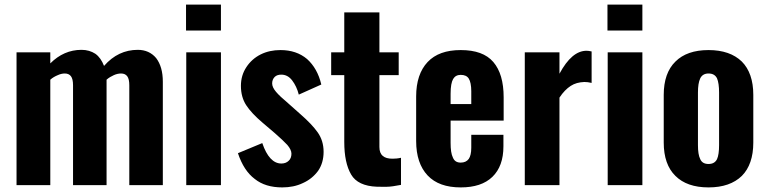

<svg xmlns="http://www.w3.org/2000/svg" viewBox="-20 -806 3340 836"><path d="M52 -578H199V-530C238 -569 283 -589 335 -589C358 -589 378 -583 395 -572C412 -560 424 -542 433 -519C474 -566 523 -589 580 -589C613 -589 640 -577 660 -553C679 -528 689 -494 689 -450V0H543V-435C543 -453 540 -466 534 -474C528 -482 519 -486 507 -486C498 -486 487 -484 476 -479C465 -474 454 -468 444 -459V-450V0H298V-435C298 -453 295 -466 289 -474C283 -482 274 -486 262 -486C253 -486 243 -484 232 -479C220 -474 209 -468 199 -459V0H52Z M790 -786H942V-673H790ZM791 -578H942V0H791Z M1089 -27C1057 -51 1033 -88 1016 -139L1122 -183C1142 -124 1170 -94 1205 -94C1218 -94 1229 -98 1237 -106C1245 -113 1249 -124 1249 -137C1249 -148 1243 -161 1231 -175C1219 -188 1201 -205 1177 -226L1123 -272C1091 -299 1067 -325 1052 -348C1037 -371 1029 -399 1029 -432C1029 -463 1037 -490 1053 -514C1068 -537 1089 -556 1115 -569C1141 -582 1170 -588 1201 -588C1248 -588 1286 -575 1317 -549C1347 -522 1368 -485 1379 -438L1281 -394C1275 -418 1265 -439 1252 -456C1239 -473 1223 -481 1205 -481C1193 -481 1183 -478 1176 -471C1169 -464 1165 -454 1165 -443C1165 -431 1171 -419 1182 -406C1193 -393 1210 -377 1235 -356L1289 -308C1321 -280 1346 -254 1363 -230C1380 -206 1389 -178 1389 -145C1389 -113 1381 -85 1365 -62C1348 -39 1326 -21 1299 -9C1272 4 1242 10 1209 10C1160 10 1120 -2 1089 -27Z M1509 -46C1489 -80 1479 -127 1479 -188V-479H1422V-578H1479V-752H1632V-578H1716V-479H1632V-166C1632 -148 1637 -135 1647 -127C1656 -119 1670 -115 1689 -115C1700 -115 1713 -116 1726 -119V-1C1722 0 1710 2 1691 5C1672 8 1648 8 1621 7C1566 5 1528 -13 1509 -46Z M1842 -42C1809 -77 1792 -127 1792 -192V-386C1792 -451 1809 -501 1842 -536C1875 -571 1923 -588 1986 -588C2051 -588 2098 -571 2128 -536C2158 -501 2173 -450 2173 -382V-281H1942V-184C1942 -155 1945 -134 1952 -120C1958 -105 1969 -98 1986 -98C2001 -98 2013 -103 2021 -114C2028 -124 2032 -140 2032 -163V-219H2172V-169C2172 -111 2156 -67 2124 -36C2092 -5 2046 10 1986 10C1923 10 1875 -7 1842 -42ZM2032 -353V-409C2032 -434 2028 -453 2021 -464C2014 -475 2002 -480 1986 -480C1971 -480 1960 -474 1953 -462C1946 -450 1942 -429 1942 -398V-353Z M2265 -578H2416V-485C2452 -552 2491 -585 2534 -585C2539 -585 2547 -584 2556 -582V-445C2544 -448 2533 -449 2524 -449C2501 -448 2482 -443 2465 -432C2448 -421 2431 -404 2416 -381V0H2265Z M2625 -786H2777V-673H2625ZM2626 -578H2777V0H2626Z M2921 -40C2887 -73 2870 -122 2870 -185V-393C2870 -456 2887 -505 2921 -538C2954 -571 3002 -588 3065 -588C3128 -588 3176 -571 3210 -538C3243 -505 3260 -456 3260 -393V-185C3260 -122 3243 -73 3210 -40C3176 -7 3128 10 3065 10C3002 10 2954 -7 2921 -40ZM3102 -113C3108 -126 3111 -147 3111 -174V-403C3111 -430 3108 -451 3102 -465C3095 -479 3083 -486 3065 -486C3048 -486 3036 -479 3029 -465C3022 -450 3019 -430 3019 -403V-174C3019 -147 3022 -127 3029 -113C3035 -99 3047 -92 3065 -92C3083 -92 3095 -99 3102 -113Z"/></svg>

Font: Oswald SemiBold
Style: Regular
Weight: 400
Version: Version